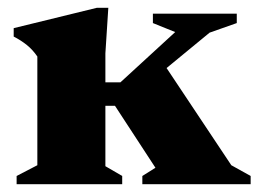

<svg xmlns="http://www.w3.org/2000/svg" viewBox="-20 -471 661 491"><path d="M274 -200.5H249.5V-46L292.5 -21V0H22.5V-21L75.5 -48.5V-326.5Q63.5 -344 48.5 -356Q33.5 -368 15 -377.5V-399L227.5 -451H257L249.5 -334.5V-260.5H288L428 -389L371 -412V-436H585.5V-412L516 -387.5L406 -297L571.5 -48.5L621 -21V0H344V-21L377.5 -42Z"/></svg>

Font: Newsreader Text ExtraBold
Style: Regular
Weight: 800
Designer: Hugues Gentile
Foundry: Production Type
Version: Version 1.001